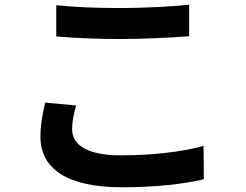

<svg xmlns="http://www.w3.org/2000/svg" viewBox="-20 -749 1040 812"><path d="M218 -727V-595C299 -588 386 -584 491 -584C586 -584 710 -590 780 -596V-729C703 -721 589 -715 490 -715C385 -715 292 -719 218 -727ZM302 -303 171 -315C163 -278 151 -229 151 -171C151 -34 266 43 495 43C635 43 755 30 842 9L841 -132C753 -107 625 -92 490 -92C346 -92 285 -138 285 -202C285 -236 292 -267 302 -303Z"/></svg>

Font: Source Han Sans CN
Style: Bold
Weight: 700
Designer: Ryoko NISHIZUKA 西塚涼子 (kana, bopomofo & ideographs); Paul D. Hunt (Latin, Greek & Cyrillic); Sandoll Communications 산돌커뮤니
Foundry: Adobe
Version: Version 2.001;hotconv 1.0.107;makeotfexe 2.5.65593